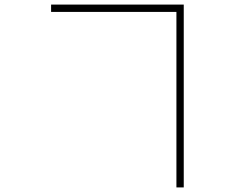

<svg xmlns="http://www.w3.org/2000/svg" viewBox="-20 -772 1040 838"><path d="M750 -720V46H782V-752H203V-720Z"/></svg>

Font: Noto Sans T Chinese Thin
Style: Regular
Weight: 100
Designer: Ryoko NISHIZUKA (kana & ideographs); Paul D. Hunt (Latin, Greek & Cyrillic); Wenlong ZHANG (bopomofo); Sandoll Communica
Foundry: Adobe Systems Incorporated
Version: Version 1.000;PS 1;hotconv 1.0.78;makeotf.lib2.5.61930